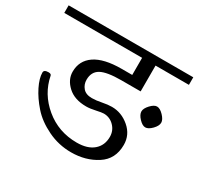

<svg xmlns="http://www.w3.org/2000/svg" viewBox="-151 -816 1001 968"><g transform="rotate(30 350.0 -332.0)"><path d="M687.5 -371.1Q687.5 -388.7 667 -410.2Q646.5 -431.6 628.9 -431.6Q612.3 -431.6 592.3 -410.2Q572.3 -388.7 572.3 -371.1Q572.3 -352.5 592.3 -331.5Q612.3 -310.5 628.9 -310.5Q646.5 -310.5 667 -331.5Q687.5 -352.5 687.5 -371.1ZM580.1 -179.7Q580.1 -238.3 534.7 -277.3Q489.3 -316.4 432.6 -316.4Q409.2 -316.4 377.9 -310.1Q346.7 -303.7 322.3 -303.7Q287.1 -303.7 270 -323.7Q252.9 -343.8 252.9 -371.1Q252.9 -417 287.6 -436.5Q322.3 -456.1 407.2 -456.1H518.6V-606.4H521.5H628.9H712.9V-650.4H628.9H521.5H-12.7V-606.4H440.4V-506.8H378.9Q276.4 -506.8 224.1 -471.2Q171.9 -435.5 171.9 -371.1Q171.9 -325.2 210.9 -289.1Q250 -252.9 318.4 -252.9Q340.8 -252.9 371.6 -259.8Q402.3 -266.6 414.1 -266.6Q449.2 -266.6 474.1 -241.2Q499 -215.8 499 -179.7Q499 -129.9 464.8 -100.6Q430.7 -71.3 368.2 -71.3Q261.7 -71.3 183.1 -136.7Q104.5 -202.1 85.9 -297.9Q84 -307.6 68.4 -307.6Q42 -307.6 42 -291Q42 -257.8 64.5 -212.4Q86.9 -167 126.5 -122.1Q166 -77.1 230.5 -45.9Q294.9 -14.6 368.2 -14.6Q452.1 -14.6 516.1 -55.7Q580.1 -96.7 580.1 -179.7Z"/></g></svg>

Font: Kurale
Style: Regular
Weight: 400
Version: 1.0; ttfautohint (v1.3)